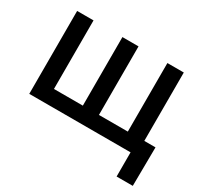

<svg xmlns="http://www.w3.org/2000/svg" viewBox="-144 -727 1129 1074"><g transform="rotate(30 420.5 -190.0)"><path d="M67.4 -535.6H173.3V-92.8H359.9V-535.6H463.9V-92.8H650.4V-535.6H756.3V0H67.4ZM721.7 156.2V0H683.1V-93.8H828.6L826.2 156.2Z"/></g></svg>

Font: Inter 20pt Medium
Style: Regular
Weight: 500
Version: Version 4.001;git-66647c0bb